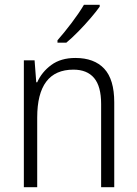

<svg xmlns="http://www.w3.org/2000/svg" viewBox="-20 -785 576 805"><path d="M296 -542Q375 -542 417 -497Q459 -452 459 -356V0H404V-349Q404 -423 374.5 -458Q345 -493 288 -493Q136 -493 136 -292V0H80V-532H125L132 -440H136Q155 -483 195 -512.5Q235 -542 296 -542ZM398 -757Q383 -736 359 -708Q335 -680 308 -652.5Q281 -625 258 -606H221V-616Q250 -649 281 -690Q312 -731 332 -765H398Z"/></svg>

Font: Noto Sans Lao Looped SemiCondensed Light
Style: Regular
Weight: 300
Width: 4
Designer: Mark Frömberg, Ben Mitchell
Foundry: The Fontpad Ltd
Version: Version 1.002; ttfautohint (v1.8.4.7-5d5b)